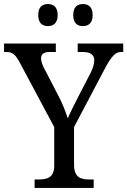

<svg xmlns="http://www.w3.org/2000/svg" viewBox="-24 -929 629 949"><path d="M386 -800C412 -800 434 -814 434 -854C434 -896 412 -909 386 -909C359 -909 338 -896 338 -854C338 -814 359 -800 386 -800ZM213 -800C239 -800 261 -814 261 -854C261 -896 239 -909 213 -909C186 -909 165 -896 165 -854C165 -814 186 -800 213 -800ZM147 0H439V-42H418C376 -42 342 -51 342 -115V-301L497 -595C529 -654 548 -672 575 -672H585V-714H360V-672H385C420 -672 442 -660 442 -631C442 -615 436 -592 424 -569L365 -455C344 -413 322 -372 311 -344C301 -375 286 -415 265 -455L196 -588C188 -602 179 -624 179 -641C179 -658 188 -672 221 -672H252V-714H-4V-672H8C39 -672 53 -658 74 -619L244 -301V-110C244 -51 209 -42 167 -42H147Z"/></svg>

Font: Noto Serif Georgian SemiCondensed
Style: Regular
Weight: 400
Width: 4
Designer: Monotype Design Team, Akaki Razmadze
Foundry: Google LLC
Version: Version 2.003